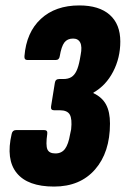

<svg xmlns="http://www.w3.org/2000/svg" viewBox="-20 -681 463 707"><path d="M179 6Q82 6 41.5 -44Q1 -94 23 -188Q26 -202 39 -202H143Q156 -202 154 -188Q148 -146 154.5 -131Q161 -116 184 -116Q207 -116 219.5 -133Q232 -150 238 -186L242 -205Q246 -243 237 -259Q228 -275 200 -275H179Q166 -275 168 -289L182 -376Q184 -390 198 -390H213Q231 -390 242.5 -397Q254 -404 261.5 -419.5Q269 -435 274 -462L277 -479Q283 -509 275.5 -524Q268 -539 249 -539Q228 -539 217 -524.5Q206 -510 200 -474Q198 -460 185 -460H81Q69 -460 70 -474Q77 -562 130.5 -611.5Q184 -661 272 -661Q345 -661 384 -626.5Q423 -592 423 -528Q423 -468 396.5 -417Q370 -366 324 -340V-338Q356 -323 370.5 -296Q385 -269 385 -226Q385 -120 330 -57Q275 6 179 6Z"/></svg>

Font: Sofia Sans Extra Condensed Black
Style: Italic
Weight: 900
Italic angle: -9°
Version: Version 4.100